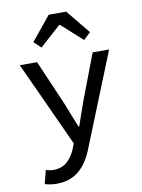

<svg xmlns="http://www.w3.org/2000/svg" viewBox="-101 -809 801 1082"><g transform="rotate(-10 300.0 -268.0)"><path d="M134 205Q116 205 98 202Q80 199 67 195L87 118Q96 121 107 123Q118 125 129 125Q178 125 208 98Q238 71 255 31L268 -3L45 -489H144L254 -234Q267 -201 281.5 -164.5Q296 -128 311 -91H315Q327 -126 340 -163.5Q353 -201 365 -234L462 -489H556L347 31Q328 83 300 122Q272 161 231.5 183Q191 205 134 205ZM183 -566 143 -604 255 -741H355L467 -604L427 -566L307 -674H303Z"/></g></svg>

Font: Source Code Pro ExtraLight Medium
Style: Regular
Weight: 500
Monospace: yes
Version: Version 1.018;hotconv 1.0.116;makeotfexe 2.5.65601